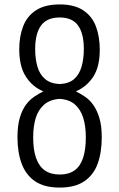

<svg xmlns="http://www.w3.org/2000/svg" viewBox="-20 -838 539 868"><path d="M250 10Q180 10 138.5 -18.5Q97 -47 78 -98Q59 -149 59 -217Q59 -270 69.5 -305.5Q80 -341 97 -364Q114 -387 135 -401Q156 -415 176 -425Q127 -445 97 -491.5Q67 -538 67 -615Q67 -674 85 -720Q103 -766 143.5 -792Q184 -818 250 -818Q316 -818 356 -791.5Q396 -765 413.5 -719Q431 -673 431 -613Q431 -536 401.5 -491Q372 -446 323 -425Q343 -415 364 -401Q385 -387 401.5 -364Q418 -341 429 -305.5Q440 -270 440 -217Q440 -149 421.5 -98Q403 -47 361 -18.5Q319 10 250 10ZM250 -49Q290 -49 316 -67Q342 -85 355 -122.5Q368 -160 368 -217Q368 -267 356.5 -304.5Q345 -342 319.5 -365Q294 -388 250 -391Q206 -388 179.5 -365Q153 -342 141.5 -304.5Q130 -267 130 -217Q130 -160 143.5 -122.5Q157 -85 183.5 -67Q210 -49 250 -49ZM250 -458Q292 -460 315.5 -481Q339 -502 349 -537.5Q359 -573 359 -616Q359 -686 333 -722.5Q307 -759 250 -759Q192 -759 165.5 -722.5Q139 -686 139 -616Q139 -573 149 -537.5Q159 -502 183.5 -481Q208 -460 250 -458Z"/></svg>

Font: Oswald Light
Style: Regular
Weight: 300
Designer: Vernon Adams
Foundry: Vernon Adams
Version: Version 4.103;gftools[0.9.33.dev8+g029e19f]